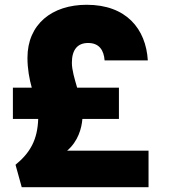

<svg xmlns="http://www.w3.org/2000/svg" viewBox="-20 -779 711 804"><path d="M261 -148C307 -187 322 -242 325 -281H478V-412H303C292 -450 281 -486 281 -516C281 -570 304 -599 349 -599C396 -599 415 -568 418 -526H599C591 -658 509 -759 343 -759C198 -759 95 -678 95 -537C95 -490 103 -448 113 -412H34V-281H140C137 -194 107 -140 45 -89L71 5H602V-148Z"/></svg>

Font: Poppins STUK1
Style: Regular
Weight: 400
Designer: Jonny Pinhorn (original), Sammy Jo Hughes (modified version)
Foundry: Type Mafia
Version: Version 1.002;hotconv 1.0.109;makeotfexe 2.5.65596